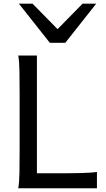

<svg xmlns="http://www.w3.org/2000/svg" viewBox="-20 -1011 567 1031"><path d="M287.6 -80.6Q323.7 -80.6 356 -80.8Q388.2 -81.1 415.5 -81.8Q442.9 -82.5 464.4 -84Q485.8 -85.4 500.5 -87.9V0H78.1Q83.5 -29.3 84.5 -84.7Q85.4 -140.1 85.4 -212.4V-500.5Q85.4 -572.8 84.5 -628.2Q83.5 -683.6 78.1 -712.9H178.2V-80.6ZM154.8 -991.2 289.1 -854.5 423.3 -991.2H496.6L330.6 -781.2H247.6L81.5 -991.2Z"/></svg>

Font: Andika Am
Style: Regular
Weight: 400
Designer: Victor Gaultney, Annie Olsen, Julie Remington, Don Collingsworth, Eric Hays, Becca Hirsbrunner
Foundry: SIL International
Version: Version 5.000